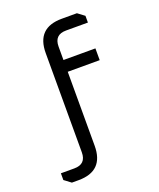

<svg xmlns="http://www.w3.org/2000/svg" viewBox="-159 -837 888 1073"><g transform="rotate(-20 285.0 -300.0)"><path d="M40 70H120Q190 70 190 0V-590Q190 -740 340 -740H430L470 -710V-670H340Q270 -670 270 -600V-520H460V-450H270V-10Q270 140 120 140H80L40 110Z"/></g></svg>

Font: Oxanium ExtraLight
Style: Regular
Weight: 400
Version: Version 2.000